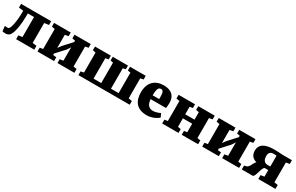

<svg xmlns="http://www.w3.org/2000/svg" viewBox="184 -1893 4969 3227"><g transform="rotate(30 2668.5 -279.5)"><path d="M-1.5 -99.6Q9.3 -97.2 23.4 -95.9Q37.6 -94.7 58.1 -94.7Q70.3 -94.7 81.1 -108.4Q91.8 -122.1 100.8 -146.5Q109.9 -170.9 116.9 -205.6Q124 -240.2 128.9 -282.2Q133.8 -324.2 136.5 -372.3Q139.2 -420.4 139.2 -472.7L49.8 -483.9V-555.7H633.3V-482.9L546.4 -470.7V-84L626 -74.2V0H273.9V-74.2L348.6 -84.5V-472.7H227.5V-426.3Q227.5 -360.4 222.9 -302.7Q218.3 -245.1 210.4 -198.7Q202.6 -152.3 192.6 -117.7Q182.6 -83 171.9 -62.5Q166 -47.9 157.5 -34.9Q148.9 -22 136.2 -12.7Q123.5 -3.4 106.7 2Q89.8 7.3 67.9 7.3Q50.3 7.3 35.6 5.4Q21 3.4 9.8 0.5Z M688.5 -74.2 750 -84V-472.7L689.5 -483.9V-555.7H1013.2V-483.9L945.8 -472.7V-217.8L994.6 -283.2L1143.6 -446.3V-473.1L1086.4 -483.9V-555.7H1401.4V-483.9L1339.8 -472.2V-84L1404.8 -73.7V0H1076.2V-73.7L1143.6 -84.5V-344.7L1097.7 -274.4L945.8 -108.9V-81.1L1010.3 -74.2V0H688.5Z M1482.4 -72.3 1542.5 -84.5V-471.2L1483.9 -483.9V-555.7H1791V-483.9L1732.4 -472.7V-76.2H1881.3V-472.7L1828.1 -483.9V-555.7H2124V-483.9L2070.8 -472.7V-76.2H2219.2V-472.7L2163.6 -483.9V-555.7H2468.3V-483.9L2409.7 -473.1V-84L2478.5 -72.3V0H1482.4Z M2536.1 -276.9Q2536.1 -348.1 2555.7 -402.8Q2575.2 -457.5 2611.6 -494.6Q2647.9 -531.7 2699.7 -550.8Q2751.5 -569.8 2815.9 -569.8Q2872.1 -569.8 2914.3 -555.7Q2956.5 -541.5 2984.9 -515.1Q3013.2 -488.8 3027.6 -450.7Q3042 -412.6 3043 -364.7Q3043 -329.1 3040.3 -303.5Q3037.6 -277.8 3033.7 -257.3H2734.9Q2742.2 -178.2 2774.7 -141.6Q2807.1 -105 2866.2 -105Q2885.3 -105 2905 -108.6Q2924.8 -112.3 2943.4 -118.2Q2961.9 -124 2977.8 -130.6Q2993.7 -137.2 3004.9 -143.1L3037.1 -74.2Q3026.9 -62.5 3004.9 -47.9Q2982.9 -33.2 2953.1 -20Q2923.3 -6.8 2887.7 2.2Q2852.1 11.2 2814 11.2Q2737.8 11.2 2684.8 -10Q2631.8 -31.2 2598.9 -69.6Q2565.9 -107.9 2551 -160.9Q2536.1 -213.9 2536.1 -276.9ZM2859.4 -330.1Q2859.4 -333.5 2859.4 -339.1Q2859.4 -344.7 2859.6 -350.6Q2859.9 -356.4 2859.9 -362.1Q2859.9 -367.7 2859.9 -371.1Q2859.9 -399.9 2857.4 -422.6Q2855 -445.3 2848.6 -461.2Q2842.3 -477.1 2831.3 -485.4Q2820.3 -493.7 2803.7 -493.7Q2788.1 -493.7 2775.4 -487.8Q2762.7 -481.9 2753.4 -464.4Q2744.1 -446.8 2738.8 -414.8Q2733.4 -382.8 2732.9 -330.1Z M3108.4 -74.2 3170.4 -84V-472.2L3106.4 -483.9V-555.7H3425.3V-483.9L3366.7 -472.7V-327.6H3546.9V-472.7L3488.3 -483.9V-555.7H3808.1V-483.9L3744.1 -472.2V-84.5L3805.7 -74.2V0H3487.8V-74.2L3546.9 -84V-249H3366.7V-84.5L3425.3 -74.2V0H3108.4Z M3885.3 -74.2 3946.8 -84V-472.7L3886.2 -483.9V-555.7H4210V-483.9L4142.6 -472.7V-217.8L4191.4 -283.2L4340.3 -446.3V-473.1L4283.2 -483.9V-555.7H4598.1V-483.9L4536.6 -472.2V-84L4601.6 -73.7V0H4272.9V-73.7L4340.3 -84.5V-344.7L4294.4 -274.4L4142.6 -108.9V-81.1L4207 -74.2V0H3885.3Z M4653.8 -74.7 4694.3 -85.4Q4708.5 -88.9 4719.7 -98.6Q4731 -108.4 4739.7 -121.6Q4748.5 -134.8 4756.1 -149.9Q4763.7 -165 4771.2 -179.7Q4778.8 -194.3 4787.1 -206.8Q4795.4 -219.2 4805.7 -227.1Q4745.6 -243.7 4714.8 -283Q4684.1 -322.3 4684.1 -387.7Q4684.1 -428.2 4699.5 -460.7Q4714.8 -493.2 4747.8 -516.1Q4780.8 -539.1 4832.8 -551.3Q4884.8 -563.5 4958 -563.5Q4986.3 -563.5 5015.4 -562.3Q5044.4 -561 5072 -559.6Q5099.6 -558.1 5123.8 -556.9Q5147.9 -555.7 5166.5 -555.7H5305.7V-482.9L5236.8 -472.2V-85.9L5307.1 -75.2V0H4974.1V-75.2L5043.9 -86.4V-212.9L4973.1 -213.4Q4959.5 -204.6 4949.7 -185.3Q4939.9 -166 4931.9 -142.3Q4923.8 -118.7 4917 -93.5Q4910.2 -68.4 4902.3 -47.6Q4894.5 -26.9 4884.8 -13.4Q4875 0 4861.8 0H4653.8ZM4991.2 -281.7Q5008.3 -281.7 5021.2 -282Q5034.2 -282.2 5043.9 -283.2V-491.2Q5038.1 -492.2 5025.4 -493.9Q5012.7 -495.6 4986.8 -495.6Q4971.7 -495.6 4955.6 -492.2Q4939.5 -488.8 4926 -478.8Q4912.6 -468.8 4904.1 -450.9Q4895.5 -433.1 4895.5 -404.3Q4895.5 -380.9 4899.9 -358.9Q4904.3 -336.9 4915.3 -319.8Q4926.3 -302.7 4944.6 -292.2Q4962.9 -281.7 4991.2 -281.7Z"/></g></svg>

Font: Merriweather UltraBold
Style: Regular
Weight: 900
Designer: Eben Sorkin ( sorkintype@gmail.com )
Foundry: Eben Sorkin
Version: Version 1.570; ttfautohint (v1.3) -l 8 -r 32 -G 0 -x 0 -H 60